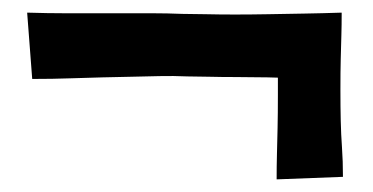

<svg xmlns="http://www.w3.org/2000/svg" viewBox="-20 -417 590 304"><path d="M31 -292 23 -397Q56 -396 83 -396Q110 -396 133 -396Q156 -396 177.5 -396Q199 -396 221.5 -396Q244 -396 269 -395Q285 -395 306 -394.5Q327 -394 352 -394Q377 -394 404.5 -394.5Q432 -395 461.5 -395.5Q491 -396 521 -397L512 -291Q485 -292 457.5 -293Q430 -294 403.5 -294.5Q377 -295 353.5 -295Q330 -295 310.5 -295.5Q291 -296 277 -296Q254 -297 232.5 -296.5Q211 -296 188.5 -295.5Q166 -295 142.5 -294.5Q119 -294 91.5 -293Q64 -292 31 -292ZM418 -133Q418 -154 418.5 -173Q419 -192 419.5 -214.5Q420 -237 420 -267Q420 -293 420 -306Q420 -319 419 -331.5Q418 -344 416 -369L521 -397Q521 -377 520.5 -360.5Q520 -344 519.5 -324Q519 -304 519 -275Q519 -248 519.5 -226Q520 -204 521.5 -183Q523 -162 523 -137Z"/></svg>

Font: Truculenta Black
Style: Regular
Weight: 900
Version: Version 1.002